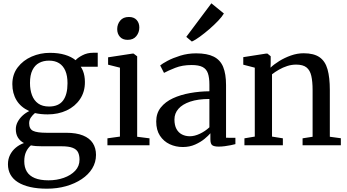

<svg xmlns="http://www.w3.org/2000/svg" viewBox="-20 -877 2097 1159"><path d="M263.5 262Q206.5 262 162.5 252Q118.5 242 88.5 223.2Q58.5 204.5 43.2 177Q28 149.5 28 114.5Q28 83 40.8 57.8Q53.5 32.5 75.5 14.2Q97.5 -4 124.5 -13.5Q101 -26 88.2 -46.8Q75.5 -67.5 75.5 -97.5Q75.5 -120.5 86.8 -141.5Q98 -162.5 116.2 -179.2Q134.5 -196 156.5 -206.5Q105 -230 79.8 -271.8Q54.5 -313.5 54.5 -369Q54.5 -428 87 -470.5Q119.5 -513 171.2 -535.5Q223 -558 281 -558Q333 -558 372 -546.2Q411 -534.5 436.5 -513.5Q447.5 -527.5 477 -543Q506.5 -558.5 542 -558.5H570V-474H467.5Q475 -463.5 480.8 -449.2Q486.5 -435 489.5 -418Q492.5 -401 492.5 -382.5Q493 -323 463.2 -278.8Q433.5 -234.5 382.5 -210.5Q331.5 -186.5 268 -186.5Q247.5 -186.5 227.8 -188.5Q208 -190.5 191 -194.5Q177 -183 166.5 -167.8Q156 -152.5 156 -133Q156 -98.5 180 -87Q204 -75.5 261 -75.5H379Q441 -75.5 481 -59.2Q521 -43 540.2 -13Q559.5 17 559.5 58Q559.5 102.5 536.8 139.8Q514 177 473.2 204.2Q432.5 231.5 378.8 246.8Q325 262 263.5 262ZM273 211.5Q322.5 211.5 365 196.5Q407.5 181.5 433.8 153.8Q460 126 460 87Q460 61.5 451.5 43.2Q443 25 419.2 15.5Q395.5 6 351 6H234.5Q215 6 197.8 4.8Q180.5 3.5 166.5 0.5Q148 16.5 137.2 39.8Q126.5 63 126.5 96.5Q126.5 133 142 158.8Q157.5 184.5 190 198Q222.5 211.5 273 211.5ZM276 -234Q333.5 -234 360.5 -270Q387.5 -306 387.5 -374.5Q387.5 -419.5 374.5 -449.8Q361.5 -480 336.8 -495.5Q312 -511 276 -511Q242 -511 216.2 -497.2Q190.5 -483.5 175.8 -453.8Q161 -424 161 -376.5Q161 -335 173 -302.8Q185 -270.5 210.5 -252.2Q236 -234 276 -234Z M628.5 0V-42L704 -52.5V-468.5L632.5 -486.5V-531L780 -553.5H786.5L808 -537V-51.5L882.5 -42V0ZM750 -636.5Q720 -636.5 703.8 -655Q687.5 -673.5 687.5 -701Q687.5 -730.5 705.5 -752.5Q723.5 -774.5 757.5 -774.5H758.5Q788.5 -774.5 804.8 -756.5Q821 -738.5 821 -711Q821 -681.5 803 -659Q785 -636.5 751 -636.5Z M1083.5 10.5Q1041 10.5 1004.5 -6.5Q968 -23.5 945.5 -57.8Q923 -92 923 -144Q923 -193.5 950.5 -228Q978 -262.5 1024 -283.8Q1070 -305 1127.2 -315.2Q1184.5 -325.5 1244 -326V-366Q1244 -408.5 1235 -434.5Q1226 -460.5 1202.8 -472.5Q1179.5 -484.5 1136.5 -484.5Q1080.5 -484.5 1037.8 -467.5Q995 -450.5 970 -437L947 -482Q959 -492.5 991.2 -509.8Q1023.5 -527 1068.5 -541Q1113.5 -555 1164 -555Q1230.5 -555 1270.2 -535Q1310 -515 1327.2 -472.8Q1344.5 -430.5 1344.5 -363.5V-45.5L1401 -45V-7Q1390 -4 1373 -0.5Q1356 3 1336.5 5.5Q1317 8 1300 8Q1273.5 8 1261.8 0Q1250 -8 1250 -36.5V-72.5Q1238.5 -58.5 1215 -39Q1191.5 -19.5 1158 -4.5Q1124.5 10.5 1083.5 10.5ZM1126 -54.5Q1154.5 -54.5 1186.8 -69.8Q1219 -85 1244 -108.5V-279.5Q1175 -279.5 1128 -263.5Q1081 -247.5 1057 -220Q1033 -192.5 1033 -156Q1033 -121 1045.2 -98.5Q1057.5 -76 1078.8 -65.2Q1100 -54.5 1126 -54.5ZM1137.5 -626.5 1104.5 -654.5 1256 -857 1331.5 -795.5Q1320.5 -776.5 1296.8 -751.5Q1273 -726.5 1243.8 -701.2Q1214.5 -676 1186.8 -655.8Q1159 -635.5 1139 -626.5Z M1518 -52.5V-468.5L1448.5 -486.5V-532L1586 -553.5H1594.5L1614 -537.5V-496.5L1613 -468.5Q1633.5 -488.5 1665.8 -508.5Q1698 -528.5 1736.2 -542Q1774.5 -555.5 1813 -555.5Q1874.5 -555.5 1909 -531.5Q1943.5 -507.5 1957.2 -458.2Q1971 -409 1971 -334V-51.5L2037.5 -42.5V0H1806.5V-42L1867 -51.5V-333Q1867 -384.5 1859.2 -418.8Q1851.5 -453 1830.2 -470Q1809 -487 1767.5 -487Q1740 -487 1713.8 -478.5Q1687.5 -470 1664 -456.5Q1640.5 -443 1622 -428.5V-52.5L1687.5 -42V0H1455.5V-42Z"/></svg>

Font: Merriweather 48pt
Style: Regular
Weight: 400
Version: Version 2.100